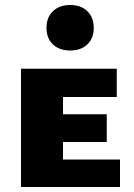

<svg xmlns="http://www.w3.org/2000/svg" viewBox="-20 -748 535 768"><path d="M64 0V-473H232V0ZM130 0V-110H460V0ZM130 -180V-291H407V-180ZM130 -360V-473H447V-360ZM261 -546Q217 -546 191.5 -570.5Q166 -595 166 -637Q166 -678 191.5 -703Q217 -728 261 -728Q304 -728 329.5 -703Q355 -678 355 -637Q355 -595 329.5 -570.5Q304 -546 261 -546Z"/></svg>

Font: Ysabeau SC Black
Style: Regular
Weight: 900
Designer: Christian Thalmann (Catharsis Fonts)
Version: Version 2.001;gftools[0.9.30]; featfreeze: smcp